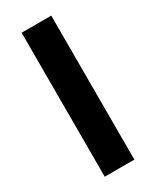

<svg xmlns="http://www.w3.org/2000/svg" viewBox="-170 -689 599 738"><g transform="rotate(-30 130.0 -319.5)"><path d="M195.5 -639V0H64V-639Z"/></g></svg>

Font: Anek Devanagari SemiBold
Style: Regular
Weight: 600
Designer: Kailash Malviya (Devanagari) & Yesha Goshar (Latin)
Foundry: Ek Type
Version: Version 1.003